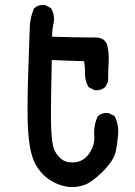

<svg xmlns="http://www.w3.org/2000/svg" viewBox="-20 -739 540 769"><path d="M357.9 -187 356.9 -208Q356.9 -242.2 371.6 -273.4L373 -274.4Q386.7 -286.6 407.2 -286.6Q410.2 -286.6 415 -286.1L438.5 -274.4Q447.8 -256.3 451.2 -238.8Q453.6 -226.6 453.6 -217Q453.6 -207.5 452.6 -195.3Q450.2 -164.1 443.4 -131.3Q435.5 -96.2 391.1 -51.3Q350.1 -10.7 321.3 0.5Q295.9 10.3 267.1 10.3Q259.8 10.3 255.9 9.8Q224.1 5.9 195.8 -8.8Q167 -22.9 143.6 -50Q120.1 -77.1 108.9 -112.8Q97.7 -147.9 92.8 -212.4Q90.3 -244.1 90.3 -300.8Q90.3 -357.4 92 -414.1Q93.8 -470.7 94.7 -497.8Q95.7 -524.9 96.4 -547.1Q97.2 -569.3 97.7 -586.9Q98.6 -621.1 99.4 -634.3Q100.1 -647.5 102.5 -659.2Q106.4 -682.6 116.7 -706.1L118.2 -707Q131.8 -719.2 152.3 -719.2Q155.3 -719.2 160.2 -718.8L183.1 -707L184.6 -705.6Q196.3 -686.5 196.3 -663.1Q196.3 -656.2 195.3 -648.9Q189 -624.5 189 -597.7Q189 -594.7 189 -591.8Q296.4 -588.9 340.8 -588.9H362.3Q386.2 -588.9 398.9 -576.2Q407.7 -567.4 410.6 -553.2Q415.5 -530.3 415.5 -503.4Q415.5 -495.1 415 -486.8Q413.1 -452.1 413.1 -415V-413.1L401.9 -390.6L400.4 -389.6Q386.7 -377.4 366.2 -377.4Q363.3 -377.4 358.4 -377.9L335.4 -389.6L334 -391.6Q320.3 -415 320.3 -443.4V-455.1Q320.3 -475.1 316.9 -493.7L187.5 -498.5Q184.1 -352.5 184.1 -296.6Q184.1 -240.7 185.1 -222.2Q187.5 -166.5 195.8 -143.1Q204.1 -120.6 225.1 -102.5Q242.2 -88.4 269 -88.4Q294.4 -88.4 312 -99.6Q326.2 -108.4 337.4 -124.5Q357.9 -153.8 357.9 -187Z"/></svg>

Font: Bakudai
Style: Bold
Weight: 700
Version: Version 1.48